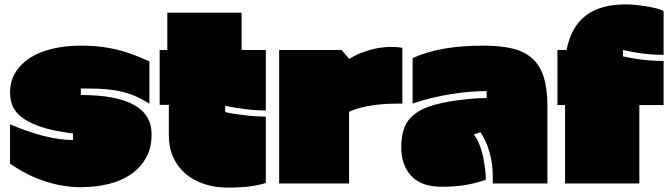

<svg xmlns="http://www.w3.org/2000/svg" viewBox="-20 -795 3078 879"><path d="M314 -184Q219 -196 162.5 -216Q106 -236 75.5 -261.5Q45 -287 35.5 -315Q26 -343 26 -370Q26 -424 51.5 -464.5Q77 -505 120.5 -532Q164 -559 223 -572.5Q282 -586 350 -586Q404 -586 449 -580Q494 -574 532 -563.5Q570 -553 602.5 -540Q635 -527 664 -514V-320Q623 -347 583 -361.5Q543 -376 503.5 -382Q464 -388 425.5 -389Q387 -390 350 -390V-360Q674 -360 674 -180Q674 -118 648.5 -72.5Q623 -27 579.5 3Q536 33 476.5 47.5Q417 62 350 62Q269 62 186 35Q103 8 26 -46V-226Q107 -191 180.5 -172.5Q254 -154 314 -154Z M1197 -289Q1178 -289 1154.5 -290.5Q1131 -292 1106.5 -295Q1082 -298 1057 -302Q1032 -306 1011 -311V-282Q1030 -277 1054.5 -273.5Q1079 -270 1104.5 -267Q1130 -264 1154 -262.5Q1178 -261 1197 -261V43Q1148 57 1104 60.5Q1060 64 1025 64Q965 64 915 47.5Q865 31 829 0Q793 -31 773 -75Q753 -119 753 -175V-315H711V-566H746V-737H1086V-566H1197Z M1579 -525Q1603 -541 1633.5 -553Q1664 -565 1696.5 -572Q1729 -579 1761 -580Q1793 -581 1822 -576V-321Q1795 -321 1764 -320Q1733 -319 1701 -315Q1669 -311 1637.5 -303.5Q1606 -296 1578 -283V45H1258V-566H1544Z M1817 -120Q1817 -198 1847.5 -241Q1878 -284 1944 -307Q1969 -316 2001 -323Q2033 -330 2068 -335Q2103 -340 2139 -343Q2175 -346 2208 -346V-378Q2132 -378 2043.5 -364Q1955 -350 1869 -321V-529Q1933 -558 2011.5 -572Q2090 -586 2196 -586Q2274 -586 2329 -572Q2384 -558 2419 -525.5Q2454 -493 2470 -440Q2486 -387 2486 -310V45H2236V11Q2236 -48 2220 -101.5Q2204 -155 2179 -190L2149 -179Q2162 -164 2172 -140.5Q2182 -117 2189 -88.5Q2196 -60 2200 -29.5Q2204 1 2204 28Q2165 42 2116 51Q2067 60 2002 60Q1909 60 1863 10.5Q1817 -39 1817 -120Z M3018 -314H2907V45H2567V-314H2532V-566H2574Q2593 -669 2659.5 -722Q2726 -775 2846 -775Q2864 -775 2889 -772.5Q2914 -770 2939 -766Q2964 -762 2985.5 -756.5Q3007 -751 3018 -744V-544Q2968 -544 2921.5 -550Q2875 -556 2832 -566V-537Q2871 -528 2919 -522Q2967 -516 3018 -516Z"/></svg>

Font: ChangwonDangamAsac Bold
Style: Regular
Weight: 700
Designer: Choi Chi-young, Lee Youngbeen, Kim Jungjin, Yoon Jihee, Han Dohee
Foundry: YoonDesign Inc.
Version: Version 1.010;Build 20210623